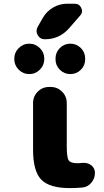

<svg xmlns="http://www.w3.org/2000/svg" viewBox="-20 -1008 553 1018"><path d="M208 -915Q228.5 -949.2 262.7 -968.8Q296.9 -988.3 335.9 -988.3H376Q400.4 -988.3 411.1 -965.8Q415 -957 415 -949.2Q415 -936.5 404.3 -924.8L344.7 -856.4Q293.9 -799.8 217.8 -799.8Q192.4 -799.8 179.7 -822.3Q173.8 -833 173.8 -843.8Q173.8 -854.5 179.7 -865.2ZM55.7 -695.3V-697.3Q55.7 -729.5 79.1 -752.9Q102.5 -776.4 135.3 -776.4Q168 -776.4 191.4 -752.9Q214.8 -729.5 214.8 -697.3V-695.3Q214.8 -662.1 191.4 -638.7Q168 -615.2 135.3 -615.2Q102.5 -615.2 79.1 -638.7Q55.7 -662.1 55.7 -695.3ZM274.4 -693.4V-697.3Q274.4 -730.5 297.4 -753.4Q320.3 -776.4 353 -776.4Q385.7 -776.4 408.7 -753.4Q431.6 -730.5 431.6 -697.3V-693.4Q431.6 -661.1 408.7 -638.2Q385.7 -615.2 353 -615.2Q320.3 -615.2 297.4 -638.2Q274.4 -661.1 274.4 -693.4ZM334 -231.4Q334 -172.9 344.2 -157.7Q354.5 -142.6 390.6 -142.6Q404.3 -142.6 418 -144.5Q421.9 -144.5 425.8 -144.5Q446.3 -144.5 463.9 -131.8Q483.4 -116.2 483.4 -91.8Q483.4 -61.5 464.4 -39.1Q445.3 -16.6 417 -13.7Q384.8 -10.7 350.6 -10.7Q242.2 -10.7 198.7 -55.7Q155.3 -100.6 155.3 -214.8V-461.9Q155.3 -497.1 180.2 -522Q205.1 -546.9 240.2 -546.9H249Q284.2 -546.9 309.1 -522Q334 -497.1 334 -461.9Z"/></svg>

Font: Gen Jyuu GothicX Heavy
Style: Bold
Weight: 900
Designer: [Source Han Sans]
Ryoko NISHIZUKA  (kana & ideographs); Paul D. Hunt (Latin, Greek & Cyrillic); Wenlong ZHANG  (bopomofo
Version: Version 1.002.20150607